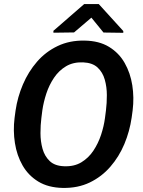

<svg xmlns="http://www.w3.org/2000/svg" viewBox="-20 -922 709 952"><path d="M637.7 -375 632.8 -338.9Q623 -271 596.7 -208Q570.3 -145 527.3 -95.5Q484.4 -45.9 425.3 -17.3Q366.2 11.2 291 9.8Q219.2 8.3 169.9 -21.7Q120.6 -51.8 92 -101.6Q63.5 -151.4 54 -212.6Q44.4 -273.9 52.2 -336.9L57.1 -373.5Q66.9 -440.9 93.8 -503.7Q120.6 -566.4 163.6 -616Q206.5 -665.5 265.9 -693.8Q325.2 -722.2 399.4 -720.7Q471.2 -719.7 520.5 -689.7Q569.8 -659.7 598.1 -609.9Q626.5 -560.1 636 -499Q645.5 -438 637.7 -375ZM500.5 -336.9 505.4 -375Q509.8 -410.2 509.8 -450.4Q509.8 -490.7 499.5 -527.1Q489.3 -563.5 463.9 -587.2Q438.5 -610.8 392.1 -612.8Q343.3 -614.7 307.6 -593.5Q272 -572.3 247.8 -536.4Q223.6 -500.5 209.7 -458Q195.8 -415.5 189.9 -374.5L185.1 -336.4Q180.7 -302.2 180.7 -261.7Q180.7 -221.2 190.9 -184.3Q201.2 -147.5 226.6 -123.3Q252 -99.1 298.3 -97.7Q347.7 -95.7 383.3 -117.2Q418.9 -138.7 442.9 -174.6Q466.8 -210.4 481 -253.2Q495.1 -295.9 500.5 -336.9ZM469.7 -901.9 591.3 -768.1V-759.3L493.2 -760.7L433.1 -834.5L347.2 -761.2L245.1 -759.8L244.6 -769L397.5 -901.9Z"/></svg>

Font: Roboto SemiBold
Style: Italic
Weight: 600
Designer: Christian Robertson
Foundry: Google
Version: Version 3.009; 2024